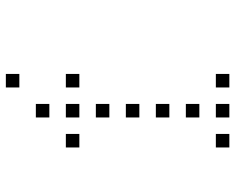

<svg xmlns="http://www.w3.org/2000/svg" viewBox="-92 -720 785 640"><g transform="rotate(-90 300.0 -400.5)"><path d="M329 -773Q328 -773 328 -773Q328 -773 328 -772V-729Q328 -728 328 -728Q328 -728 329 -728H372Q373 -728 373 -728Q373 -728 373 -729V-772Q373 -773 373 -773Q373 -773 372 -773ZM229 -673Q228 -673 228 -673Q228 -673 228 -672V-629Q228 -628 228 -628Q228 -628 229 -628H272Q273 -628 273 -628Q273 -628 273 -629V-672Q273 -673 273 -673Q273 -673 272 -673ZM129 -573Q128 -573 128 -573Q128 -573 128 -572V-529Q128 -528 128 -528Q128 -528 129 -528H172Q173 -528 173 -528Q173 -528 173 -529V-572Q173 -573 173 -573Q173 -573 172 -573ZM229 -573Q228 -573 228 -573Q228 -573 228 -572V-529Q228 -528 228 -528Q228 -528 229 -528H272Q273 -528 273 -528Q273 -528 273 -529V-572Q273 -573 273 -573Q273 -573 272 -573ZM329 -573Q328 -573 328 -573Q328 -573 328 -572V-529Q328 -528 328 -528Q328 -528 329 -528H372Q373 -528 373 -528Q373 -528 373 -529V-572Q373 -573 373 -573Q373 -573 372 -573ZM229 -473Q228 -473 228 -473Q228 -473 228 -472V-429Q228 -428 228 -428Q228 -428 229 -428H272Q273 -428 273 -428Q273 -428 273 -429V-472Q273 -473 273 -473Q273 -473 272 -473ZM229 -373Q228 -373 228 -373Q228 -373 228 -372V-329Q228 -328 228 -328Q228 -328 229 -328H272Q273 -328 273 -328Q273 -328 273 -329V-372Q273 -373 273 -373Q273 -373 272 -373ZM229 -273Q228 -273 228 -273Q228 -273 228 -272V-229Q228 -228 228 -228Q228 -228 229 -228H272Q273 -228 273 -228Q273 -228 273 -229V-272Q273 -273 273 -273Q273 -273 272 -273ZM229 -173Q228 -173 228 -173Q228 -173 228 -172V-129Q228 -128 228 -128Q228 -128 229 -128H272Q273 -128 273 -128Q273 -128 273 -129V-172Q273 -173 273 -173Q273 -173 272 -173ZM129 -73Q128 -73 128 -73Q128 -73 128 -72V-29Q128 -28 128 -28Q128 -28 129 -28H172Q173 -28 173 -28Q173 -28 173 -29V-72Q173 -73 173 -73Q173 -73 172 -73ZM229 -73Q228 -73 228 -73Q228 -73 228 -72V-29Q228 -28 228 -28Q228 -28 229 -28H272Q273 -28 273 -28Q273 -28 273 -29V-72Q273 -73 273 -73Q273 -73 272 -73ZM329 -73Q328 -73 328 -73Q328 -73 328 -72V-29Q328 -28 328 -28Q328 -28 329 -28H372Q373 -28 373 -28Q373 -28 373 -29V-72Q373 -73 373 -73Q373 -73 372 -73Z"/></g></svg>

Font: Doto Light
Style: Regular
Weight: 300
Monospace: yes
Version: Version 1.000